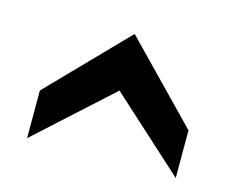

<svg xmlns="http://www.w3.org/2000/svg" viewBox="-60 -844 633 514"><g transform="rotate(15 256.0 -587.0)"><path d="M50 -415V-547L256 -759L462 -547V-415L256 -602Z"/></g></svg>

Font: Cabin VF Beta
Style: Regular
Weight: 400
Designer: Pablo Impallari
Foundry: Pablo Impallari. http://www.impallari.com Igino Marini. http://www.ikern.com
Version: Version 2.200